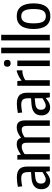

<svg xmlns="http://www.w3.org/2000/svg" viewBox="1147 -1995 857 3191"><g transform="rotate(-90 1575.5 -399.5)"><path d="M159 5Q98 5 62 -34.5Q26 -74 26 -141Q26 -291 215 -305L311 -312V-357Q311 -423 287.5 -449Q264 -475 206 -475Q194 -475 177 -473.5Q160 -472 142 -470Q124 -468 106 -465Q88 -462 74 -458L66 -531Q105 -539 146 -543.5Q187 -548 221 -548Q315 -548 359 -507Q403 -466 403 -379V0H326L317 -65H311Q281 -38 242.5 -16.5Q204 5 159 5ZM192 -68Q207 -68 223 -74Q239 -80 255 -88.5Q271 -97 285.5 -106Q300 -115 311 -122V-250L235 -243Q173 -237 146.5 -215.5Q120 -194 120 -149Q120 -109 138.5 -88.5Q157 -68 192 -68Z M518 -540H594L600 -482H603Q655 -518 695 -534Q735 -550 773 -550Q816 -550 841.5 -533.5Q867 -517 879 -481H884Q933 -518 973.5 -534Q1014 -550 1054 -550Q1114 -550 1142 -516Q1170 -482 1170 -408V0H1079V-381Q1079 -427 1064 -447Q1049 -467 1016 -467Q960 -467 889 -419V0H799V-381Q799 -427 783.5 -447Q768 -467 735 -467Q676 -467 609 -419V0H518Z M1386 5Q1325 5 1289 -34.5Q1253 -74 1253 -141Q1253 -291 1442 -305L1538 -312V-357Q1538 -423 1514.5 -449Q1491 -475 1433 -475Q1421 -475 1404 -473.5Q1387 -472 1369 -470Q1351 -468 1333 -465Q1315 -462 1301 -458L1293 -531Q1332 -539 1373 -543.5Q1414 -548 1448 -548Q1542 -548 1586 -507Q1630 -466 1630 -379V0H1553L1544 -65H1538Q1508 -38 1469.5 -16.5Q1431 5 1386 5ZM1419 -68Q1434 -68 1450 -74Q1466 -80 1482 -88.5Q1498 -97 1512.5 -106Q1527 -115 1538 -122V-250L1462 -243Q1400 -237 1373.5 -215.5Q1347 -194 1347 -149Q1347 -109 1365.5 -88.5Q1384 -68 1419 -68Z M1745 -540H1824L1830 -472H1836Q1844 -480 1859.5 -490.5Q1875 -501 1895 -512Q1915 -523 1937.5 -532.5Q1960 -542 1982 -549H2002V-455H1965Q1926 -449 1892 -435.5Q1858 -422 1838 -405V0H1745Z M2119 -651Q2062 -651 2062 -708Q2062 -763 2119 -763Q2176 -763 2176 -708Q2176 -651 2119 -651ZM2073 -540H2165V0H2073Z M2286 -808H2379V0H2286Z M2500 -808H2593V0H2500Z M2902 9Q2797 9 2743 -62Q2689 -133 2689 -270Q2689 -408 2743 -479Q2797 -550 2902 -550Q3007 -550 3061 -479Q3115 -408 3115 -270Q3115 -132 3061 -61.5Q3007 9 2902 9ZM2902 -66Q2965 -66 2993 -113Q3021 -160 3021 -270Q3021 -380 2992.5 -427.5Q2964 -475 2902 -475Q2839 -475 2811 -427.5Q2783 -380 2783 -270Q2783 -160 2811 -113Q2839 -66 2902 -66Z"/></g></svg>

Font: Encode Sans Compressed
Style: Medium
Weight: 500
Designer: Pablo Impallari, Andres Torresi
Foundry: Pablo Impallari, Andres Torresi
Version: Version 1.000; ttfautohint (v1.00) -l 8 -r 50 -G 200 -x 14 -